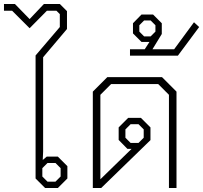

<svg xmlns="http://www.w3.org/2000/svg" viewBox="-53 -946 1022 966"><path d="M126 -48V-667L248 -810V-875L231 -892H183L96 -804L8 -892H-33V-926H22L96 -850L168 -926H248L284 -890V-800L164 -658V-183L162 -141L182 -158H238L286 -110V-48L238 0H174ZM226 -32 252 -58V-100L226 -126H186L160 -100V-58L186 -32Z M414 -485 487 -558H762L835 -485V0H797V-469L743 -523H506L452 -469V-44L609 -197H588L544 -242V-305L592 -353H656L704 -305V-241L456 0H414ZM644 -227 670 -253V-295L644 -321H604L578 -295V-253L604 -227Z M601 -698H675L699 -735H659L616 -778V-829L659 -873H717L761 -829V-775L714 -698H823L923 -834L949 -810L842 -666H601ZM705 -763 729 -787V-819L705 -843H672L648 -819V-787L672 -763Z"/></svg>

Font: Chakra Petch ExtraLight
Style: Regular
Weight: 275
Designer: Katatrad Aksorn Co.,Ltd.
Foundry: Cadson Demak Co.,Ltd.
Version: Version 1.000; ttfautohint (v1.6)